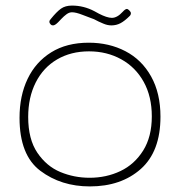

<svg xmlns="http://www.w3.org/2000/svg" viewBox="-20 -668 645 688"><path d="M50 -246Q50 -325 79 -385.5Q108 -446 163.5 -480.5Q219 -515 298 -515Q371 -515 429.5 -484.5Q488 -454 521.5 -394Q555 -334 555 -250Q555 -125 484.5 -62.5Q414 0 302 0Q199 0 124.5 -56Q50 -112 50 -246ZM524 -251Q524 -322 495 -374.5Q466 -427 414.5 -455.5Q363 -484 299 -484Q234 -484 184.5 -455Q135 -426 108 -372.5Q81 -319 81 -249Q81 -169 114 -120.5Q147 -72 196.5 -51.5Q246 -31 301 -31Q361 -31 411.5 -55Q462 -79 493 -128.5Q524 -178 524 -251ZM157 -590Q157 -595 162 -600Q183 -626 198.5 -637Q214 -648 238 -648Q280 -648 318 -628Q321 -626 334.5 -619Q348 -612 360 -608Q372 -604 381 -604Q400 -604 420 -626Q429 -636 435 -636Q438 -636 443.5 -630.5Q449 -625 449 -621Q449 -615 445 -611Q427 -593 412 -585Q397 -577 379 -577Q365 -577 350 -583.5Q335 -590 333 -591Q315 -601 304 -604Q298 -606 275 -615Q252 -624 238 -624Q228 -624 218.5 -617Q209 -610 200.5 -601Q192 -592 188 -588Q177 -577 170 -577Q165 -577 162 -580Q157 -585 157 -590Z"/></svg>

Font: Mali ExtraLight
Style: Regular
Weight: 275
Version: Version 1.000; ttfautohint (v1.6)